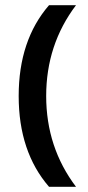

<svg xmlns="http://www.w3.org/2000/svg" viewBox="-20 -720 338 740"><path d="M169 -700H273Q158 -548 158 -350Q158 -152 273 0H169Q52 -135 52 -350Q52 -565 169 -700Z"/></svg>

Font: Bebas Kai
Style: Regular
Weight: 400
Designer: Ryoichi Tsunekawa
Foundry: Dharma Type
Version: Version 1.001;PS 001.001;hotconv 1.0.70;makeotf.lib2.5.58329